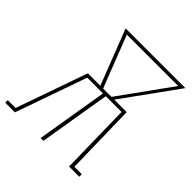

<svg xmlns="http://www.w3.org/2000/svg" viewBox="-229 -880 1025 1025"><g transform="rotate(45 283.0 -367.5)"><path d="M-34 0V-19H25L167 -423H261L140 -735H591L366 -423H460L469 -19H525V0H448L440 -404H321L254 0H233L300 -404H181L39 0ZM282 -423H345L556 -716H168Z"/></g></svg>

Font: Iosevka Slab Thin Extended
Style: Italic
Weight: 100
Width: 7
Italic angle: -9°
Monospace: yes
Designer: Belleve Invis
Foundry: Belleve Invis
Version: Version 11.1.0; ttfautohint (v1.8.3)